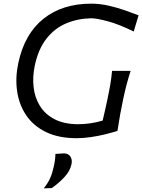

<svg xmlns="http://www.w3.org/2000/svg" viewBox="-20 -746 778 1051"><path d="M400 10.5Q301 10.5 232 -23Q163 -56.5 123.8 -114.5Q84.5 -172.5 73.8 -246.2Q63 -320 80 -400Q114 -560.5 217.8 -643.2Q321.5 -726 480 -726Q525 -726 572.2 -715.5Q619.5 -705 662.5 -690Q705.5 -675 738.5 -662L712 -573.5Q633 -612.5 571.2 -629.2Q509.5 -646 479 -646Q405 -644.5 342.2 -618Q279.5 -591.5 234.8 -535Q190 -478.5 170.5 -387.5Q157.5 -326 164 -268.8Q170.5 -211.5 198.5 -166.2Q226.5 -121 277.5 -94Q328.5 -67 405 -66Q475.5 -66 542 -86Q549.5 -118 555.8 -146Q562 -174 568 -202Q578 -249.5 584 -285Q590 -320.5 593.5 -358H695Q683 -320.5 673.5 -285Q664 -249.5 654 -202Q645.5 -162.5 638.2 -122Q631 -81.5 623 -29.5Q595 -20.5 556.8 -11Q518.5 -1.5 477.2 4.5Q436 10.5 400 10.5ZM219.5 285Q244 254.5 256 225.8Q268 197 275 162.5Q282.5 130 283.5 96.5L331 93.5Q355 94.5 365.8 111.8Q376.5 129 371.5 152Q364.5 189 333 223Q301.5 257 263.5 283.5Z"/></svg>

Font: Commissioner Flair
Style: Italic
Weight: 400
Italic angle: -12°
Designer: Kostas Bartsokas
Foundry: Kostas Bartsokas
Version: Version 1.000; ttfautohint (v1.8.3)